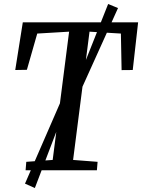

<svg xmlns="http://www.w3.org/2000/svg" viewBox="-20 -855 714 964"><path d="M108.5 0 112 -42.5 244.5 -52 327 -696 167 -686.5 115 -504.5 56.5 -503.5 94.5 -743H673.5L646.5 -503.5L590.5 -503L587 -686.5L429.5 -696L347 -52L470 -42.5L466.5 0ZM105.5 67 303 -387 355.5 -413.5 523 -835 572.5 -814.5 384.5 -398.5 331.5 -373.5 155 89Z"/></svg>

Font: Merriweather 20pt
Style: Italic
Weight: 400
Italic angle: -7.8°
Version: Version 2.101